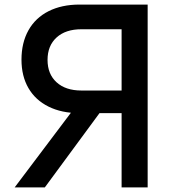

<svg xmlns="http://www.w3.org/2000/svg" viewBox="-20 -820 790 840"><path d="M512 -325H328Q250 -325 192.5 -353.5Q135 -382 104.5 -434.5Q74 -487 74 -559Q74 -633 104.5 -687.5Q135 -742 192.5 -771Q250 -800 328 -800H626V0H512ZM304 -345H430L176 0H44ZM512 -424V-692H336Q267 -692 227.5 -656Q188 -620 188 -558Q188 -496 227.5 -460Q267 -424 336 -424Z"/></svg>

Font: Martian Mono Custom sWd Rg
Style: Regular
Weight: 400
Width: 6
Monospace: yes
Designer: Alex Havermale
Foundry: Evil Martians
Version: Version 1.000